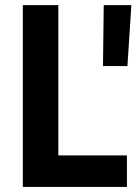

<svg xmlns="http://www.w3.org/2000/svg" viewBox="-20 -740 540 760"><path d="M70.3 -719.7H210.9V-125H482.4V0H70.3ZM390.6 -719.7H500L484.4 -478.5H387.7Z"/></svg>

Font: Reddit Sans Vanilla
Style: Bold
Weight: 700
Designer: Stephen Hutchings
Foundry: Reddit
Version: Version 1.013